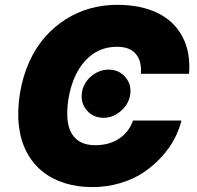

<svg xmlns="http://www.w3.org/2000/svg" viewBox="-20 -757 808 787"><path d="M755 -454.5H557.5Q561.8 -506 536.9 -535.7Q512.1 -565.3 459.5 -565.3Q382.1 -565.3 329.9 -508.7Q277.7 -452.1 260.7 -352.3Q245.7 -257.5 273.8 -209.7Q301.8 -161.9 370 -161.9Q428.3 -161.9 468.8 -189.1Q509.2 -216.3 524.9 -262.8H723.7Q714.5 -224.8 694.4 -187Q674.4 -149.1 641.9 -113.5Q609.4 -77.8 568.7 -50.4Q528.1 -23.1 473.5 -6.6Q419 9.9 358.7 9.9Q297.2 9.9 245.2 -6.4Q193.2 -22.7 153.9 -54.3Q114.7 -85.9 89.8 -132.6Q65 -179.3 57.5 -240.1Q50.1 -300.8 61.8 -375Q73.5 -445 100.3 -504.1Q127.1 -563.2 165 -605.8Q202.8 -648.4 250 -678.3Q297.2 -708.1 350.5 -722.7Q403.8 -737.2 460.9 -737.2Q556.1 -737.2 624.5 -704.5Q692.8 -671.9 727.3 -607.6Q761.7 -543.3 755 -454.5ZM404.8 -274.1Q363.3 -274.1 337.2 -303.1Q311.1 -332 315.3 -373.6Q319.6 -414.1 352.1 -442.8Q384.6 -471.6 426.1 -471.6Q465.9 -471.6 492.2 -442.6Q518.5 -413.7 514.2 -373.6Q509.9 -332.7 476.9 -303.4Q443.9 -274.1 404.8 -274.1Z"/></svg>

Font: Karasuma Gothic
Style: Italic
Weight: 900
Italic angle: -9.39999°
Designer: Rasmus Andersson / Ryoko Nishizuka
Foundry: Genbu
Version: Version 1.00